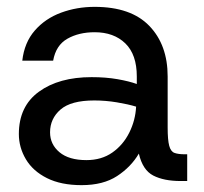

<svg xmlns="http://www.w3.org/2000/svg" viewBox="-20 -528 595 560"><path d="M218 12Q158 12 117 -8.5Q76 -29 55.5 -63.5Q35 -98 35 -137Q35 -218 93.5 -260.5Q152 -303 247 -303Q289 -303 323 -297Q357 -291 379 -283V-305Q379 -369 345.5 -401.5Q312 -434 256 -434Q210 -434 176.5 -415Q143 -396 135 -351H45Q51 -404 81.5 -439Q112 -474 158 -491Q204 -508 256 -508Q362 -508 415.5 -452.5Q469 -397 469 -305V-156Q469 -120 473.5 -103Q478 -86 489 -82Q500 -78 519 -78H526V0H507Q458 0 427 -16Q396 -32 385 -80Q362 -41 321.5 -14.5Q281 12 218 12ZM232 -61Q276 -61 307.5 -83Q339 -105 357 -141Q375 -177 377 -217Q354 -224 321 -229.5Q288 -235 255 -235Q187 -235 156.5 -208.5Q126 -182 126 -142Q126 -107 153.5 -84Q181 -61 232 -61Z"/></svg>

Font: Host Grotesk Light
Style: Regular
Weight: 400
Version: Version 1.003